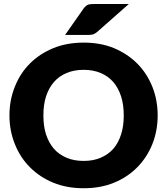

<svg xmlns="http://www.w3.org/2000/svg" viewBox="-20 -954 854 981"><path d="M758.3 -217.3Q730.5 -148.9 681.6 -99.6Q631.8 -48.8 562.5 -20.5Q493.7 7.8 407.7 7.8Q321.3 7.8 252.4 -20.5Q182.6 -49.3 132.8 -99.6Q83 -149.4 56.2 -217.3Q28.3 -285.6 28.3 -364.3Q28.3 -443.4 56.2 -511.7Q83 -579.6 132.8 -629.4Q181.6 -678.7 252.4 -708Q321.3 -736.3 407.7 -736.3Q493.7 -736.3 562.5 -708Q632.8 -678.2 681.6 -628.9Q730.5 -579.6 758.3 -511.2Q785.6 -442.4 785.6 -364.3Q785.6 -286.1 758.3 -217.3ZM612.3 -364.3Q612.3 -419.4 598.6 -461.9Q584 -505.9 558.6 -535.2Q532.7 -564.9 494.1 -581.1Q456.1 -597.2 407.7 -597.2Q358.4 -597.2 320.3 -581.1Q281.7 -564.9 255.9 -535.2Q229.5 -504.9 215.3 -461.9Q201.7 -419.4 201.7 -364.3Q201.7 -308.6 215.3 -267.1Q229.5 -223.6 255.9 -193.4Q281.2 -164.6 320.3 -147.9Q358.4 -131.8 407.7 -131.8Q456.1 -131.8 494.1 -147.9Q533.2 -164.6 558.6 -193.4Q584.5 -222.7 598.6 -267.1Q612.3 -308.6 612.3 -364.3ZM466.8 -933.6H638.2L476.6 -791Q471.2 -786.6 464.8 -782.7Q458.5 -778.8 453.6 -777.8Q449.7 -776.9 440.9 -775.9Q436.5 -775.4 425.3 -775.4H312.5L407.2 -910.6Q412.1 -917.5 418.9 -923.3Q424.8 -928.2 431.6 -930.7Q436.5 -932.1 446.8 -933.1Q452.1 -933.6 466.8 -933.6Z"/></svg>

Font: Lato-ExtraBold
Style: Regular
Weight: 500
Designer: Lukasz Dziedzic with Adam Twardoch and Botio Nikoltchev
Foundry: tyPoland Lukasz Dziedzic
Version: ""